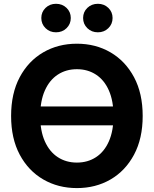

<svg xmlns="http://www.w3.org/2000/svg" viewBox="-20 -965 798 996"><path d="M619.1 -412.6V-314.9H148.4V-412.6ZM378.9 10.7Q281.7 10.7 204.3 -34.2Q127 -79.1 82.3 -162.8Q37.6 -246.6 37.6 -363.3Q37.6 -480.5 82.3 -564.5Q127 -648.4 204.3 -693.4Q281.7 -738.3 378.9 -738.3Q476.1 -738.3 553.2 -693.4Q630.4 -648.4 675.3 -564.5Q720.2 -480.5 720.2 -363.3Q720.2 -246.6 675.3 -162.6Q630.4 -78.6 553.2 -33.9Q476.1 10.7 378.9 10.7ZM378.9 -121.6Q435.1 -121.6 478 -149.7Q521 -177.7 544.9 -231.9Q568.8 -286.1 568.8 -363.3Q568.8 -441.4 544.9 -495.6Q521 -549.8 478 -577.9Q435.1 -606 378.9 -606Q322.8 -606 279.8 -577.9Q236.8 -549.8 212.6 -495.4Q188.5 -440.9 188.5 -363.3Q188.5 -286.1 212.6 -231.9Q236.8 -177.7 279.8 -149.7Q322.8 -121.6 378.9 -121.6ZM487.8 -797.4Q455.1 -797.4 433.1 -818.8Q411.1 -840.3 411.1 -871.6Q411.1 -902.8 433.1 -924.1Q455.1 -945.3 487.8 -945.3Q520 -945.3 542 -924.1Q564 -902.8 564 -871.6Q564 -840.3 542 -818.8Q520 -797.4 487.8 -797.4ZM270.5 -797.4Q238.3 -797.4 216.3 -818.8Q194.3 -840.3 194.3 -871.6Q194.3 -902.8 216.3 -924.1Q238.3 -945.3 270.5 -945.3Q303.2 -945.3 325.2 -924.1Q347.2 -902.8 347.2 -871.6Q347.2 -840.3 325.2 -818.8Q303.2 -797.4 270.5 -797.4Z"/></svg>

Font: Inter 24pt
Style: Bold
Weight: 700
Designer: Rasmus Andersson
Foundry: rsms
Version: Version 4.001;git-66647c0bb